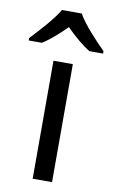

<svg xmlns="http://www.w3.org/2000/svg" viewBox="-127 -813 512 859"><g transform="rotate(10 129.0 -383.0)"><path d="M173 -766H83C57 -721 -3 -656 -40 -617V-606H20C55 -628 91 -660 127 -696C163 -660 201 -627 236 -606H298V-617C260 -655 197 -721 173 -766ZM173 0V-536H85V0Z"/></g></svg>

Font: Noto Sans Buginese
Style: Regular
Weight: 400
Designer: Monotype Design Team
Foundry: Monotype Imaging Inc.
Version: Version 2.002